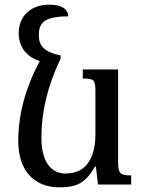

<svg xmlns="http://www.w3.org/2000/svg" viewBox="-20 -789 615 821"><path d="M386 -77H390L399 0H541V-39C494 -39 485 -46 485 -98V-492H334V-453C384 -453 388 -447 388 -394V-216C388 -131 360 -47 261 -47C190 -47 157 -109 157 -201C157 -311 184 -424 239 -538V-552C171 -566 146 -592 146 -638C146 -690 167 -719 272 -719C270 -751 244 -769 190 -769C108 -769 60 -716 60 -648C60 -586 94 -547 150 -527C87 -412 58 -294 58 -187C58 -52 133 12 233 12C303 12 344 -2 386 -77Z"/></svg>

Font: Noto Serif Armenian
Style: Regular
Weight: 400
Designer: Monotype Design Team
Foundry: Monotype Imaging Inc.
Version: Version 1.901